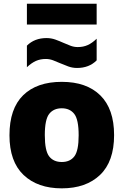

<svg xmlns="http://www.w3.org/2000/svg" viewBox="-20 -994 659 1024"><path d="M309.5 10.5Q180.5 10.5 105.5 -61Q30.5 -132.5 30.5 -272.5Q30.5 -414.5 103.5 -486Q176.5 -557.5 309.5 -557.5Q442 -557.5 515.2 -485.2Q588.5 -413 588.5 -273.5Q588.5 -132.5 513.5 -61Q438.5 10.5 309.5 10.5ZM309.5 -130Q353.5 -130 376.5 -160Q399.5 -190 399.5 -272.5Q399.5 -356.5 376 -386.5Q352.5 -416.5 309.5 -416.5Q266 -416.5 242.5 -386.8Q219 -357 219 -273.5Q219 -190 242.2 -160Q265.5 -130 309.5 -130ZM391 -631.5Q366 -631.5 343.8 -639.8Q321.5 -648 300.5 -657Q281.5 -665.5 262.8 -672.5Q244 -679.5 224.5 -679.5Q195 -679.5 171.5 -669Q148 -658.5 123.5 -635.5V-750.5Q164 -791 228 -791Q253 -791 275.2 -783Q297.5 -775 318.5 -765.5Q337.5 -757 356.2 -750Q375 -743 394.5 -743Q424 -743 447.5 -753.5Q471 -764 495.5 -787.5V-672Q455 -631.5 391 -631.5ZM123.5 -863V-974H495.5V-863Z"/></svg>

Font: Encode Sans XBd
Style: Regular
Weight: 800
Designer: Multiple Designers
Foundry: Impallari Type
Version: Version 3.002; ttfautohint (v1.8.3) -l 8 -r 50 -G 200 -x 14 